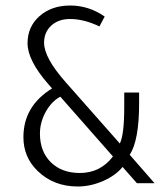

<svg xmlns="http://www.w3.org/2000/svg" viewBox="-20 -665 606 697"><path d="M431 -329H485V-289Q485 -156 451 -103L541 0H477L425 -59Q400 -28 354.5 -8Q309 12 262 12Q175 12 117 -44Q65 -94 65 -167Q65 -280 169 -344L155 -360Q80 -446 80 -508Q80 -568 123.5 -606.5Q167 -645 235 -645Q302 -645 360 -605L341 -569Q285 -596 234 -596Q192 -596 166 -572Q140 -548 140 -510Q140 -455 219 -366L415 -144Q431 -176 431 -276ZM199 -314Q167 -297 146 -259Q125 -221 125 -180Q125 -115 164.5 -76Q204 -37 270 -37Q344 -37 390 -97Z"/></svg>

Font: TajawalTap
Style: Regular
Weight: 300
Designer: Boutros Fonts
Foundry: Created by Boutros International 2017
Version: Version 2.700